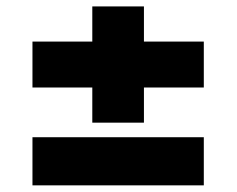

<svg xmlns="http://www.w3.org/2000/svg" viewBox="-20 -594 730 592"><path d="M80.1 -22.5V-170.9H608.4V-22.5ZM80.1 -324.2V-465.8H608.4V-324.2ZM264.6 -215.8V-574.2H423.8V-215.8Z"/></svg>

Font: Inter 18pt Black
Style: Regular
Weight: 900
Designer: Rasmus Andersson
Foundry: rsms
Version: Version 4.001;git-66647c0bb